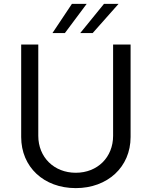

<svg xmlns="http://www.w3.org/2000/svg" viewBox="-20 -957 780 988"><path d="M562 -728V-258C562 -148 482 -68 370 -68C258 -68 177 -148 177 -258V-728H89V-252C89 -98 205 11 370 11C533 11 652 -97 652 -252V-728ZM250 -787H314L426 -937H350ZM393 -787H457L590 -937H515Z"/></svg>

Font: Wafeq
Style: Regular
Weight: 400
Designer: Rasmus Andersson & Azza Alameddine
Foundry: Google & TypeTogether
Version: Version 3.000;FEAKit 1.0